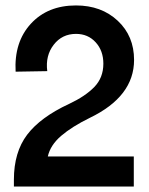

<svg xmlns="http://www.w3.org/2000/svg" viewBox="-20 -682 543 702"><path d="M30.8 -24.9Q30.8 -125.5 79.3 -189.5Q127.9 -253.4 231.9 -301.8Q291.5 -329.6 324.7 -363.8Q357.9 -397.9 357.9 -449.2Q357.9 -496.6 329.8 -527.3Q301.8 -558.1 257.8 -558.1Q207 -558.1 176.3 -518.3Q145.5 -478.5 152.8 -421.9L37.1 -419.9Q31.2 -528.3 92.8 -595.2Q154.3 -662.1 257.8 -662.1Q350.6 -662.1 410.4 -606.2Q470.2 -550.3 470.2 -462.9Q470.2 -329.1 308.1 -251Q243.2 -219.2 203.6 -185.3Q164.1 -151.4 154.8 -109.9H469.2V0H30.8Z"/></svg>

Font: Apfel Grotezk Mittel
Style: Regular
Weight: 500
Designer: Luigi Gorlero
Foundry: © 2023, Luigi Gorlero & Collletttivo
Version: Version 2.000;Glyphs 3.2 (3217)